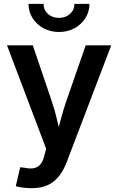

<svg xmlns="http://www.w3.org/2000/svg" viewBox="-20 -776 618 1003"><path d="M62.5 196.8 85.4 97.7 110.8 100.6Q136.7 106.4 156.7 102.5Q176.8 98.6 190.4 83.3Q204.1 67.9 210.9 39.1L221.2 1L16.6 -539.1H151.4L250 -248.5Q267.1 -198.2 278.6 -147.9Q290 -97.7 303.7 -45.9H270Q283.2 -97.7 296.4 -148.2Q309.6 -198.7 326.7 -248.5L427.7 -539.1H561L327.6 73.2Q311 116.2 286.6 146.2Q262.2 176.3 227.8 191.7Q193.4 207 146.5 207Q121.1 207 98.9 204.1Q76.7 201.2 62.5 196.8ZM288.1 -608.9Q243.2 -608.9 207.3 -628.4Q171.4 -647.9 150.1 -681.4Q128.9 -714.8 128.9 -755.9H207.5Q207.5 -724.1 230.5 -703.4Q253.4 -682.6 288.1 -682.6Q322.8 -682.6 345.7 -703.4Q368.7 -724.1 368.7 -755.9H447.3Q447.3 -714.8 426.3 -681.6Q405.3 -648.4 369.4 -628.7Q333.5 -608.9 288.1 -608.9Z"/></svg>

Font: Inter 18pt SemiBold
Style: Regular
Weight: 600
Designer: Rasmus Andersson
Foundry: rsms
Version: Version 4.001;git-66647c0bb